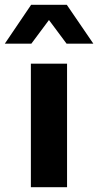

<svg xmlns="http://www.w3.org/2000/svg" viewBox="-62 -776 407 796"><path d="M216 -512V0H66V-512ZM68 -595H-42L67 -756H215L325 -595H214L141 -693Z"/></svg>

Font: Metropolitano
Style: Bold
Weight: 700
Designer: Fonts by Alex Slobzheninov & Chris M. Simpson / Changes by Cristiano Sobral
Foundry: Fonts by Alex Slobzheninov & Chris M. Simpson / Changes by Cristiano Sobral
Version: Version 1.00;August 30, 2020;FontCreator 13.0.0.2681 64-bit